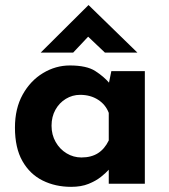

<svg xmlns="http://www.w3.org/2000/svg" viewBox="-20 -713 654 745"><path d="M256 12Q195 12 145.5 -12.5Q96 -37 67 -88Q38 -139 38 -218Q38 -292 68 -346Q98 -400 147 -429.5Q196 -459 251 -459Q316 -459 349.5 -437.5Q383 -416 405 -390L399 -373L412 -437H542V0H402V-95L413 -65Q411 -65 401 -53.5Q391 -42 371.5 -26.5Q352 -11 323.5 0.5Q295 12 256 12ZM296 -102Q334 -102 360 -118.5Q386 -135 402 -168V-275Q390 -307 360.5 -326Q331 -345 291 -345Q261 -345 235.5 -329.5Q210 -314 195 -287Q180 -260 180 -225Q180 -190 196 -162Q212 -134 238.5 -118Q265 -102 296 -102ZM387 -509 309 -583 343 -593 264 -509H138L323 -693H324L513 -509Z"/></svg>

Font: Reem Kufi
Style: Regular
Weight: 400
Designer: Khaled Hosny
Version: Version 1.6